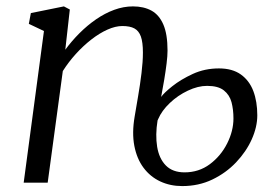

<svg xmlns="http://www.w3.org/2000/svg" viewBox="-20 -586 886 616"><path d="M189.5 -426.5Q210 -454.5 235 -479.5Q260 -504.5 288.2 -524Q316.5 -543.5 346.5 -554.5Q376.5 -565.5 406.5 -565.5Q441 -565.5 465.8 -552Q490.5 -538.5 504 -507.5Q517.5 -476.5 517.5 -423.5Q517.5 -407 514.5 -382.5Q511.5 -358 506.8 -329.8Q502 -301.5 497 -275Q506 -288 533 -309.5Q560 -331 598.5 -348.8Q637 -366.5 682.5 -366.5Q725.5 -366.5 752.8 -347Q780 -327.5 792.8 -293.8Q805.5 -260 805.5 -216Q805.5 -179 787.8 -139.2Q770 -99.5 737.5 -65.2Q705 -31 661.2 -10Q617.5 11 564.5 11Q526 11 494 -4Q462 -19 440.5 -47.8Q419 -76.5 411 -118Q403 -159.5 412 -212Q417 -241.5 423.2 -278Q429.5 -314.5 434 -351.5Q438.5 -388.5 438.5 -417.5Q438.5 -450.5 432 -468.8Q425.5 -487 411.2 -494.8Q397 -502.5 372.5 -502.5Q350.5 -502.5 324.8 -491Q299 -479.5 273 -459.2Q247 -439 223.2 -412.8Q199.5 -386.5 181.5 -358L133 0H56L121 -486.5L72.5 -509.5L79 -544L185 -565.5L204 -555.5ZM485.5 -199.5Q478 -153 484.2 -115Q490.5 -77 512.2 -55Q534 -33 572 -33Q618 -33 653.2 -59.2Q688.5 -85.5 708.8 -125.8Q729 -166 729 -206Q729 -234.5 722.8 -258Q716.5 -281.5 698.2 -296Q680 -310.5 644.5 -310.5Q615 -310.5 582.8 -295.2Q550.5 -280 524.8 -255.5Q499 -231 487.5 -204Z"/></svg>

Font: Merriweather 24pt Light
Style: Italic
Weight: 300
Italic angle: -7.8°
Version: Version 2.101